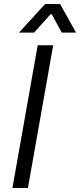

<svg xmlns="http://www.w3.org/2000/svg" viewBox="-20 -922 393 942"><path d="M165 -700H241L117 0H41ZM201 -902H275L353 -762H283L234 -852H228L147 -762H73Z"/></svg>

Font: Chakra Petch
Style: Italic
Weight: 400
Italic angle: -10°
Designer: Katatrad Aksorn Co.,Ltd.
Foundry: Cadson Demak Co.,Ltd.
Version: Version 1.000; ttfautohint (v1.6)